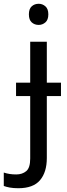

<svg xmlns="http://www.w3.org/2000/svg" viewBox="-75 -757 353 1017"><path d="M78 -681Q78 -710 93 -723.5Q108 -737 130 -737Q150 -737 165.5 -723.5Q181 -710 181 -681Q181 -652 165.5 -638.5Q150 -625 130 -625Q108 -625 93 -638.5Q78 -652 78 -681ZM22 240Q-4 240 -23 236.5Q-42 233 -55 228V157Q-40 162 -24 164.5Q-8 167 11 167Q43 167 64 149.5Q85 132 85 83V-248H10V-319H85V-536H173V-319H248V-248H173V80Q173 155 137 197.5Q101 240 22 240Z"/></svg>

Font: Noto Sans
Style: Regular
Weight: 400
Designer: Monotype Design Team
Foundry: Monotype Imaging Inc.
Version: Version 1.902